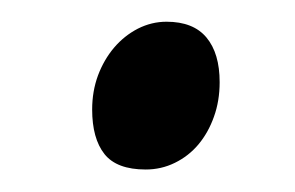

<svg xmlns="http://www.w3.org/2000/svg" viewBox="-20 -135 269 175"><path d="M180.2 -60.1Q180.2 -43 175 -28.6Q169.9 -14.2 160.9 -3.4Q151.9 7.3 139.4 13.4Q127 19.5 112.8 19.5Q86.4 19.5 75.2 5.4Q64 -8.8 64 -35.2Q64 -51.8 69.3 -66.2Q74.7 -80.6 84 -91.6Q93.3 -102.5 105.7 -108.9Q118.2 -115.2 131.8 -115.2Q156.2 -115.2 168.2 -100.8Q180.2 -86.4 180.2 -60.1Z"/></svg>

Font: Subset of Gentium
Style: Regular
Weight: 400
Designer: J. Victor Gaultney
Version: Version 1.02; 2005; OFL release